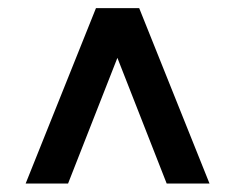

<svg xmlns="http://www.w3.org/2000/svg" viewBox="-20 -715 568 464"><path d="M211.9 -695.3H316.4L486.3 -271.5H382.8L263.7 -575.2L144.5 -271.5H42Z"/></svg>

Font: Altinn-DIN Exp
Style: DINExp-Bold
Weight: 700
Width: 7
Designer: Charles Nix
Foundry: Altinn
Version: Version 2.00